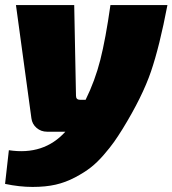

<svg xmlns="http://www.w3.org/2000/svg" viewBox="-33 -520 681 758"><path d="M403 -500H628Q597 -337 563 -237.5Q529 -138 451 -11Q433 18 417.5 40Q402 62 376.5 91.5Q351 121 325.5 141Q300 161 263 180.5Q226 200 186.5 209Q147 218 95.5 218Q44 218 -13 206L2 73Q140 94 225 0H153Q129 0 111.5 -15Q94 -30 91 -53L30 -500H260L267 -142Q267 -126 283 -126H305Q342 -201 363 -283.5Q384 -366 403 -500Z"/></svg>

Font: Exo 2.0 Black
Style: Italic
Weight: 900
Italic angle: -8°
Designer: Natanael Gama
Version: Version 1.001;PS 001.001;hotconv 1.0.70;makeotf.lib2.5.58329